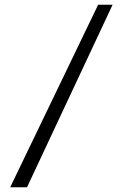

<svg xmlns="http://www.w3.org/2000/svg" viewBox="-20 -790 517 810"><path d="M455 -770 94 0H23L394 -770Z"/></svg>

Font: Libre Baskerville
Style: Bold
Weight: 700
Designer: Pablo Impallari, Rodrigo Fuenzalida
Foundry: Pablo Impallari, Rodrigo Fuenzalida
Version: Version 1.000